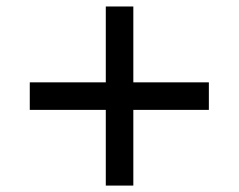

<svg xmlns="http://www.w3.org/2000/svg" viewBox="-20 -581 737 592"><path d="M391.1 -242.2V-8.8H306.2V-242.2H71.8V-327.1H306.2V-561H391.1V-327.1H624V-242.2Z"/></svg>

Font: Clear Sans Medium
Style: Regular
Weight: 500
Foundry: Intel Corporation
Version: Version 1.00